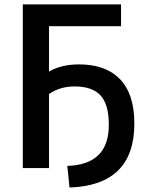

<svg xmlns="http://www.w3.org/2000/svg" viewBox="-20 -751 664 859"><path d="M82 1V-731.4H521.5V-633.8H199.2V-430.7Q253.9 -462.9 334 -462.9Q453.1 -462.9 517.1 -396.5Q581.1 -330.1 581.1 -198.2Q581.1 78.1 291 87.9L281.2 -8.8Q467.8 -14.6 466.8 -193.4Q466.8 -284.2 429.7 -324.2Q392.6 -364.3 313.5 -364.3Q248 -364.3 199.2 -330.1V1Z"/></svg>

Font: Gen Shin Gothic Medium
Style: Regular
Weight: 500
Designer: [Source Han Sans]
Ryoko NISHIZUKA  (kana & ideographs); Paul D. Hunt (Latin, Greek & Cyrillic); Wenlong ZHANG  (bopomofo
Version: Version 1.002.20150607